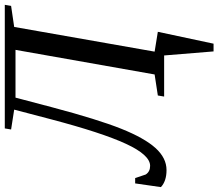

<svg xmlns="http://www.w3.org/2000/svg" viewBox="-100 -620 898 789"><g transform="rotate(-90 348.5 -226.0)"><path d="M514.6 0H345.7L350.1 -25.9L436.5 -39.1L537.6 -610.8H341.3L301.3 -459Q251.5 -271.5 213.4 -176.3Q175.3 -81.1 134.3 -35.6Q93.3 9.8 43.5 9.8Q-1.5 9.8 -26.4 -13.2L-11.2 -119.1H10.7L25.4 -75.7Q37.1 -57.6 61 -57.6Q105.5 -57.6 151.4 -156.7Q197.3 -255.9 252.4 -465.3L292 -616.2L210.4 -628.9L214.8 -654.8H722.7L718.3 -628.9L631.8 -616.2L530.3 -39.1L611.8 -25.9L563 203.1H531.2Z"/></g></svg>

Font: Liberation Serif
Style: Italic
Weight: 400
Italic angle: -16.333°
Designer: Steve Matteson
Foundry: Ascender Corporation
Version: Version 2.1.5